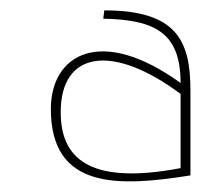

<svg xmlns="http://www.w3.org/2000/svg" viewBox="-20 -729 426 370"><path d="M328 -405C144 -370 97 -430 97 -513C97 -629 195 -647 328 -548ZM347 -555C347 -651 320 -709 181 -709L179 -693C280 -691 328 -665 328 -569C175 -680 78 -625 78 -519C78 -363 209 -369 347 -391Z"/></svg>

Font: Advent Pro
Style: Thin
Weight: 100
Designer: Andreas Kalpakidis
Foundry: Andreas Kalpakidis
Version: Version 2.002 2007